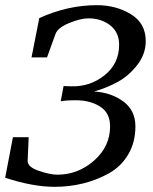

<svg xmlns="http://www.w3.org/2000/svg" viewBox="-29 -707 594 743"><path d="M535 -548Q535 -498 502.5 -456Q470 -414 427.5 -390.5Q385 -367 335 -353Q401 -349 448 -314.5Q495 -280 495 -218Q495 -156 467 -109Q439 -62 392 -36Q345 -10 292 3Q239 16 182 16Q99 16 -9 -19L21 -176H82L78 -85Q77 -61 121 -46Q165 -31 193 -31Q273 -31 335 -85.5Q397 -140 397 -218Q397 -270 358.5 -294.5Q320 -319 265 -319Q223 -319 206 -315L217 -374L247 -373Q320 -371 376 -416Q432 -461 432 -534Q432 -582 397.5 -609Q363 -636 313 -636Q283 -636 239 -618Q195 -600 186 -576L153 -485H93L123 -637Q233 -687 346 -687Q420 -687 477.5 -652Q535 -617 535 -548Z"/></svg>

Font: Veleka
Style: Italic
Weight: 400
Italic angle: -12°
Designer: Stefan Peev, Context Ltd, 2016; SIL International, 1997-2014.
Foundry: Stefan Peev, Context Ltd, 2016
Version: Version 1.000